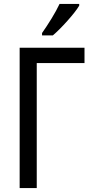

<svg xmlns="http://www.w3.org/2000/svg" viewBox="-20 -957 471 977"><path d="M283 -937Q267 -903 242.5 -863Q218 -823 194 -789V-777H249Q281 -804 323 -851Q365 -898 383 -928V-937ZM80 -714V0H167V-636H410V-714Z"/></svg>

Font: Noto Sans Display SemiCondensed
Style: Regular
Weight: 400
Width: 4
Designer: Monotype Design team
Foundry: Monotype Imaging Inc.
Version: 1.000